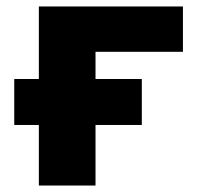

<svg xmlns="http://www.w3.org/2000/svg" viewBox="-20 -573 640 593"><path d="M100 0V-187H24V-329H100V-553H545V-413H275V-329H418V-187H275V0Z"/></svg>

Font: Noto Sans Mono Black
Style: Regular
Weight: 900
Designer: Monotype Design Team
Foundry: Monotype Imaging Inc.
Version: Version 2.014